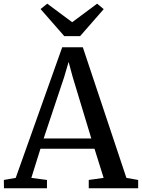

<svg xmlns="http://www.w3.org/2000/svg" viewBox="-34 -1000 754 1020"><path d="M-13.5 -44 49.5 -55 296.5 -749H406L637.5 -55L700 -44V0H437.5V-44L516.5 -55L468 -210H181L132.5 -55L215.5 -44V0H-13ZM198 -264.5H451L352 -591.5L330.5 -671L306.5 -589.5ZM181.5 -952 217 -980.5 349.5 -882 482 -980.5 517 -951.5 391.5 -808H307.5Z"/></svg>

Font: Merriweather 12pt
Style: Regular
Weight: 400
Designer: Eben Sorkin
Foundry: Eben Sorkin
Version: Version 2.100